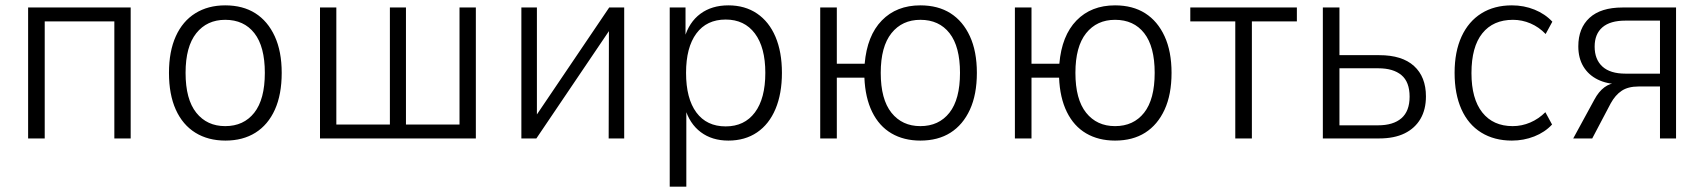

<svg xmlns="http://www.w3.org/2000/svg" viewBox="-20 -517 6364 717"><path d="M85 0V-489H468V0H407V-437H147V0Z M822 8Q757 8 709.5 -21.5Q662 -51 636.5 -107.5Q611 -164 611 -245Q611 -325 636.5 -381.5Q662 -438 709.5 -467.5Q757 -497 821 -497Q887 -497 933.5 -467.5Q980 -438 1006 -381.5Q1032 -325 1032 -245Q1032 -164 1006.5 -107.5Q981 -51 934 -21.5Q887 8 822 8ZM821 -46Q890 -46 929.5 -96Q969 -146 969 -245Q969 -343 930 -393Q891 -443 821 -443Q753 -443 713 -393Q673 -343 673 -245Q673 -146 713 -96Q753 -46 821 -46Z M1175 0V-489H1236V-52H1436V-489H1496V-52H1696V-489H1757V0Z M1927 0V-489H1985V-63H1967L2255 -489H2311V0H2253L2254 -426H2271L1983 0Z M2481 180V-489H2540V-375H2536Q2553 -434 2595.5 -465.5Q2638 -497 2700 -497Q2762 -497 2807 -466.5Q2852 -436 2876 -379.5Q2900 -323 2900 -245Q2900 -167 2876 -110Q2852 -53 2807 -22.5Q2762 8 2700 8Q2639 8 2597 -23.5Q2555 -55 2538 -113H2543V180ZM2690 -45Q2760 -45 2799 -97Q2838 -149 2838 -245Q2838 -340 2799 -392Q2760 -444 2690 -444Q2619 -444 2580.5 -392Q2542 -340 2542 -245Q2542 -149 2580.5 -97Q2619 -45 2690 -45Z M3417 8Q3355 8 3309 -19Q3263 -46 3237 -99Q3211 -152 3208 -227H3105V0H3043V-489H3105V-279H3209Q3218 -384 3273 -440.5Q3328 -497 3417 -497Q3483 -497 3529.5 -467.5Q3576 -438 3602 -381.5Q3628 -325 3628 -245Q3628 -164 3602 -107.5Q3576 -51 3529.5 -21.5Q3483 8 3417 8ZM3417 -46Q3486 -46 3525.5 -96Q3565 -146 3565 -245Q3565 -343 3526 -393Q3487 -443 3417 -443Q3349 -443 3309 -393Q3269 -343 3269 -245Q3269 -146 3309 -96Q3349 -46 3417 -46Z M4144 8Q4082 8 4036 -19Q3990 -46 3964 -99Q3938 -152 3935 -227H3832V0H3770V-489H3832V-279H3936Q3945 -384 4000 -440.5Q4055 -497 4144 -497Q4210 -497 4256.5 -467.5Q4303 -438 4329 -381.5Q4355 -325 4355 -245Q4355 -164 4329 -107.5Q4303 -51 4256.5 -21.5Q4210 8 4144 8ZM4144 -46Q4213 -46 4252.5 -96Q4292 -146 4292 -245Q4292 -343 4253 -393Q4214 -443 4144 -443Q4076 -443 4036 -393Q3996 -343 3996 -245Q3996 -146 4036 -96Q4076 -46 4144 -46Z M4593 0V-437H4425V-489H4823V-437H4655V0Z M4920 0V-489H4982V-311H5131Q5216 -311 5260.5 -270.5Q5305 -230 5305 -157Q5305 -108 5284.5 -73Q5264 -38 5225.5 -19Q5187 0 5130 0ZM4982 -49H5126Q5183 -49 5213.5 -75.5Q5244 -102 5244 -156Q5244 -211 5213.5 -236.5Q5183 -262 5127 -262H4982Z M5626 8Q5560 8 5511.5 -22Q5463 -52 5437.5 -109Q5412 -166 5412 -245Q5412 -324 5438 -380.5Q5464 -437 5512 -467Q5560 -497 5626 -497Q5671 -497 5710.5 -481Q5750 -465 5777 -436L5752 -390Q5727 -416 5695.5 -429.5Q5664 -443 5630 -443Q5556 -443 5515.5 -392.5Q5475 -342 5475 -244Q5475 -148 5515.5 -97Q5556 -46 5629 -46Q5663 -46 5694.5 -59.5Q5726 -73 5751 -98L5776 -52Q5749 -23 5709.5 -7.5Q5670 8 5626 8Z M5855 0 5934 -145Q5950 -175 5971.5 -191Q5993 -207 6019 -207H6026L6025 -203Q5981 -203 5946.5 -220Q5912 -237 5893 -268.5Q5874 -300 5874 -344Q5874 -412 5916 -450.5Q5958 -489 6039 -489H6239V0H6179V-194H6099Q6060 -194 6036 -178Q6012 -162 5995 -131L5926 0ZM6050 -242H6179V-440H6050Q5993 -440 5964 -415Q5935 -390 5935 -343Q5935 -295 5964 -268.5Q5993 -242 6050 -242Z"/></svg>

Font: Nunito Sans 10pt SemiCondensed Light
Style: Regular
Weight: 300
Width: 4
Designer: Vernon Adams
Foundry: Vernon Adams
Version: Version 3.101;gftools[0.9.27]